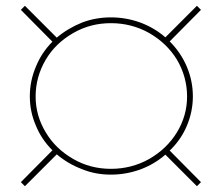

<svg xmlns="http://www.w3.org/2000/svg" viewBox="-20 -649 766 663"><path d="M625 -214C639 -247 646 -281 646 -316C646 -352 639 -386 625 -419C611 -452 591 -481 566 -506L674 -615L660 -629L551 -520C526 -542 497 -559 465 -571C432 -583 398 -589 363 -589C328 -589 294 -583 263 -571C231 -558 202 -541 176 -519L66 -629L52 -615L161 -505C136 -480 117 -451 104 -419C90 -386 83 -352 83 -316C83 -281 90 -247 104 -215C117 -183 136 -155 161 -130L52 -20L66 -6L176 -116C202 -94 231 -77 263 -65C294 -52 328 -46 363 -46C398 -46 432 -52 465 -64C497 -76 526 -93 551 -115L660 -6L674 -20L566 -129C591 -153 611 -181 625 -214ZM138 -192C115 -230 103 -271 103 -316C103 -361 115 -404 138 -443C161 -482 193 -512 233 -535C273 -558 316 -569 363 -569C410 -569 454 -558 495 -535C535 -512 567 -482 591 -443C614 -404 626 -361 626 -316C626 -271 614 -230 591 -192C567 -153 535 -123 495 -100C454 -77 410 -66 363 -66C316 -66 273 -77 233 -100C193 -123 161 -153 138 -192Z"/></svg>

Font: Argentum Sans Thin
Style: Regular
Weight: 250
Designer: Julieta Ulanovsky
Foundry: Julieta Ulanovsky
Version: Version 5.001;February 15, 2019;FontCreator 11.5.0.2425 64-b